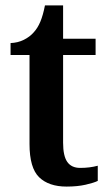

<svg xmlns="http://www.w3.org/2000/svg" viewBox="-20 -679 401 709"><path d="M226 10Q160 10 124.5 -24.5Q89 -59 89 -147V-476H19V-520Q46 -521 68 -532Q90 -543 104 -559Q119 -575 129 -599Q139 -623 146 -659H213V-536H333V-476H213V-152Q213 -103 228.5 -81Q244 -59 276 -59Q294 -59 310 -61Q326 -63 341 -67V-11Q327 -4 296.5 3Q266 10 226 10Z"/></svg>

Font: Noto Serif Thai SemiCondensed SemiBold
Style: Regular
Weight: 600
Width: 4
Designer: Monotype Design Team
Foundry: Monotype Imaging Inc.
Version: Version 2.002; ttfautohint (v1.8.4.7-5d5b)